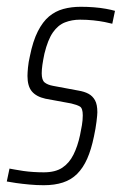

<svg xmlns="http://www.w3.org/2000/svg" viewBox="-30 -538 359 566"><path d="M99 8Q78 8 56.5 6Q35 4 17.5 1.5Q0 -1 -10 -3L-2 -41Q4 -40 14.5 -38Q25 -36 39 -34Q53 -32 68.5 -31Q84 -30 99 -30Q133 -30 153.5 -43.5Q174 -57 186.5 -82Q199 -107 206 -140Q209 -154 211.5 -169Q214 -184 214 -198Q214 -219 205.5 -224Q197 -229 180 -233L104 -247Q77 -253 64 -268.5Q51 -284 51 -314Q51 -323 52.5 -339Q54 -355 58 -372Q67 -417 81.5 -445.5Q96 -474 114.5 -489.5Q133 -505 156.5 -511.5Q180 -518 208 -518Q228 -518 247 -516.5Q266 -515 282.5 -512Q299 -509 309 -506L301 -468Q294 -470 279 -473Q264 -476 245 -478Q226 -480 206 -480Q182 -480 161.5 -472Q141 -464 126 -442.5Q111 -421 101 -380Q97 -361 95 -347Q93 -333 93 -322Q93 -302 101.5 -295Q110 -288 126 -285L201 -271Q219 -268 231 -261.5Q243 -255 250 -242.5Q257 -230 257 -207Q257 -200 254.5 -179.5Q252 -159 247 -136Q239 -97 227 -70Q215 -43 197.5 -25.5Q180 -8 155.5 0Q131 8 99 8Z"/></svg>

Font: Saira ExtraCondensed ExtraLight
Style: Italic
Weight: 250
Width: 2
Italic angle: -12°
Designer: Hector Gatti with collaboration of the Omnibus-Type team
Foundry: Omnibus-Type
Version: Version 1.101